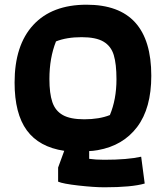

<svg xmlns="http://www.w3.org/2000/svg" viewBox="-20 -650 707 816"><path d="M227 122V62L253 -9Q146 -25 94 -96Q42 -167 42 -299Q42 -458 121.5 -544Q201 -630 348 -630Q486 -630 554.5 -554.5Q623 -479 623 -328Q623 -190 563 -110.5Q503 -31 396 -12Q373 -8 359 -8V25Q386 29 423 29Q522 29 580 16L595 130Q540 146 424 146Q380 146 313.5 138.5Q247 131 227 122ZM447 -161Q475 -228 475 -313Q475 -378 463.5 -416Q452 -454 420 -473Q388 -492 327 -492Q263 -492 218 -474Q190 -404 190 -314Q190 -253 202.5 -216Q215 -179 247 -161Q279 -143 338 -143Q402 -143 447 -161Z"/></svg>

Font: Athiti
Style: Bold
Weight: 700
Designer: CadsonDemak Team
Foundry: CadsonDemak
Version: Version 1.033